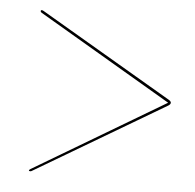

<svg xmlns="http://www.w3.org/2000/svg" viewBox="-39 -594 510 501"><g transform="rotate(5 216.0 -343.0)"><path d="M48.5 -551.5Q48.5 -554 51 -554Q52.5 -554 55.5 -552.5L402 -349.5Q407.5 -346 407.5 -342.5Q407.5 -338.5 402 -335L62 -134Q60 -132.5 57.5 -132.5Q54 -132.5 54 -134.5Q54 -136 58 -138.5L400.5 -342L51.5 -547Q48.5 -548.5 48.5 -551.5Z"/></g></svg>

Font: Fraunces 144pt SemiBold
Style: Regular
Weight: 600
Version: Version 1.000;[0bf87f6ff]